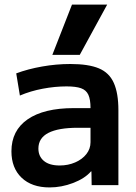

<svg xmlns="http://www.w3.org/2000/svg" viewBox="-20 -810 597 840"><path d="M197 10Q119 10 74.5 -32.5Q30 -75 30 -148Q30 -239 101 -288Q172 -337 303 -337H376Q376 -375 366.5 -395.5Q357 -416 334.5 -424Q312 -432 271 -432Q221 -432 167.5 -422Q114 -412 67 -392L51 -489Q102 -508 164 -519Q226 -530 288 -530Q367 -530 412.5 -511Q458 -492 478 -447Q498 -402 498 -328V0H381L380 -60H378Q351 -29 300 -9.5Q249 10 197 10ZM241 -86Q278 -86 309 -99.5Q340 -113 358 -136Q376 -159 376 -188V-251H321Q235 -251 191.5 -228.5Q148 -206 148 -160Q148 -126 172 -106Q196 -86 241 -86ZM329 -570H209L295 -790H449Z"/></svg>

Font: M PLUS 1 Thin SemiBold
Style: Regular
Weight: 600
Version: Version 1.001